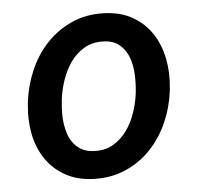

<svg xmlns="http://www.w3.org/2000/svg" viewBox="-44 -584 676 641"><g transform="rotate(-5 293.5 -263.5)"><path d="M48.3 -265.6Q55.2 -320.3 76.9 -370.4Q98.6 -420.4 134 -458Q169.4 -495.6 217.5 -517.6Q265.6 -539.6 324.7 -538.1Q380.9 -536.6 421.1 -513.9Q461.4 -491.2 486.1 -454.1Q510.7 -417 520.3 -369.4Q529.8 -321.8 524.4 -270.5L523.4 -259.8Q516.6 -205.1 494.6 -155.5Q472.7 -106 437.3 -68.6Q401.9 -31.2 353.8 -9.8Q305.7 11.7 247.1 10.3Q191.4 8.8 151.1 -13.7Q110.8 -36.1 85.9 -72.8Q61 -109.4 51.5 -156.7Q42 -204.1 47.4 -255.4ZM161.1 -255.4Q159.2 -237.3 158.9 -217.8Q158.7 -198.2 161.6 -179.2Q164.6 -160.2 170.9 -143.1Q177.2 -126 188.5 -112.8Q199.7 -99.6 216.1 -91.3Q232.4 -83 255.4 -82.5Q292 -81.1 319.1 -97.2Q346.2 -113.3 364.7 -139.2Q383.3 -165 394.3 -197.3Q405.3 -229.5 409.2 -260.3L410.2 -270Q413.1 -296.9 411.6 -327.1Q410.2 -357.4 400.6 -383.1Q391.1 -408.7 370.8 -426Q350.6 -443.4 316.4 -444.3Q279.8 -445.3 252.4 -429.2Q225.1 -413.1 206.5 -387Q188 -360.8 177 -328.6Q166 -296.4 162.1 -265.6Z"/></g></svg>

Font: Roboto Mono Medium
Style: Italic
Weight: 500
Designer: Google
Version: Version 2.000985; 2015; ttfautohint (v1.3)